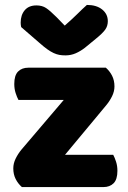

<svg xmlns="http://www.w3.org/2000/svg" viewBox="-20 -760 521 780"><path d="M69 0Q53 -14 43.5 -33Q34 -52 34 -76Q34 -96 43.5 -115.5Q53 -135 67 -152L239 -354H55Q49 -365 43.5 -382Q38 -399 38 -419Q38 -454 53.5 -469.5Q69 -485 95 -485H410Q426 -471 435.5 -452Q445 -433 445 -409Q445 -389 435.5 -369.5Q426 -350 412 -333L244 -131H440Q446 -120 451.5 -103Q457 -86 457 -66Q457 -31 441.5 -15.5Q426 0 400 0ZM243 -656Q276 -685 295 -704Q314 -723 333 -740Q372 -740 395 -721.5Q418 -703 418 -674Q418 -654 407 -639Q396 -624 370 -603L325 -566Q307 -552 287.5 -543.5Q268 -535 246 -535Q232 -535 221 -537Q210 -539 198 -544.5Q186 -550 172 -560Q158 -570 140 -586L66 -650Q65 -655 64.5 -659Q64 -663 64 -668Q64 -699 80.5 -718.5Q97 -738 128 -738Q151 -738 167 -727.5Q183 -717 209 -691Z"/></svg>

Font: Baloo Tammudu
Style: Regular
Weight: 400
Designer: Omkar Shende and Ek Type
Foundry: Ek Type
Version: Version 1.007;PS 1.000;hotconv 1.0.88;makeotf.lib2.5.647800